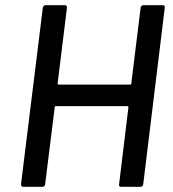

<svg xmlns="http://www.w3.org/2000/svg" viewBox="-20 -720 665 740"><path d="M533 -700H607Q617 -700 615 -690L532 -10Q530 0 521 0H447Q437 0 439 -10L475 -307Q475 -311 472 -311H195Q191 -311 191 -307L154 -10Q154 -6 151 -3Q148 0 144 0H70Q61 0 61 -10L145 -690Q147 -700 156 -700H230Q234 -700 236.5 -697Q239 -694 238 -690L202 -398Q202 -394 206 -394H482Q486 -394 486 -398L522 -690Q524 -700 533 -700Z"/></svg>

Font: Barlow Medium
Style: Italic
Weight: 500
Italic angle: -7°
Designer: Jeremy Tribby
Foundry: Tribby Type
Version: Version 1.408